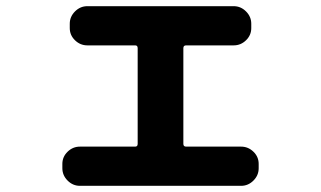

<svg xmlns="http://www.w3.org/2000/svg" viewBox="-20 -591 1040 622"><path d="M239 11Q216 11 199 -6Q182 -23 182 -46V-60Q182 -83 199 -99.5Q216 -116 239 -116H418Q426 -116 426 -125V-435Q426 -444 418 -444H263Q240 -444 223 -460.5Q206 -477 206 -500V-514Q206 -537 223 -554Q240 -571 263 -571H737Q760 -571 777 -554Q794 -537 794 -514V-500Q794 -477 777 -460.5Q760 -444 737 -444H583Q574 -444 574 -435V-125Q574 -116 583 -116H761Q784 -116 801 -99.5Q818 -83 818 -60V-46Q818 -23 801 -6Q784 11 761 11Z"/></svg>

Font: Rounded Mplus 1c ExtraBold
Style: Regular
Weight: 800
Version: Version 1.059.20150529